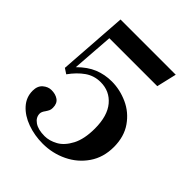

<svg xmlns="http://www.w3.org/2000/svg" viewBox="-206 -866 1008 1008"><g transform="rotate(45 298.0 -362.0)"><path d="M554 -239Q554 -162 515 -105Q476 -48 412.5 -17.5Q349 13 277 13Q216 13 162 -6.5Q108 -26 75.5 -62Q43 -98 43 -146Q43 -182 64.5 -200.5Q86 -219 111 -219Q142 -219 162 -204.5Q182 -190 182 -158Q182 -146 178.5 -138Q175 -130 167 -118Q154 -101 154 -88Q154 -59 181 -40.5Q208 -22 256 -22Q291 -22 327.5 -42Q364 -62 389.5 -110.5Q415 -159 415 -237Q415 -331 373 -381Q331 -431 264 -431Q216 -431 178 -404.5Q140 -378 107 -332L78 -351L105 -737H515L489 -626H133L116 -394Q160 -438 205.5 -456.5Q251 -475 303 -475Q363 -475 421 -449Q479 -423 516.5 -369.5Q554 -316 554 -239Z"/></g></svg>

Font: Shippori Mincho
Style: Bold
Weight: 700
Designer: FONTDASU
Foundry: FONTDASU / Google Inc. / but / Adobe
Version: Version 3.110; ttfautohint (v1.8.3)